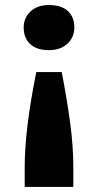

<svg xmlns="http://www.w3.org/2000/svg" viewBox="-20 -561 389 762"><path d="M271 103V181H78V103Q78 -47 124 -275H225Q246 -166 258.5 -73Q271 20 271 103ZM275 -452Q275 -413 247.5 -387.5Q220 -362 174 -362Q126 -362 100 -386Q74 -410 74 -452Q74 -490 101 -515.5Q128 -541 174 -541Q223 -541 249 -517.5Q275 -494 275 -452Z"/></svg>

Font: Lexend Exa HM Xlight
Style: Bold
Weight: 700
Designer: Bonnie Shaver-Troup, Thomas Jockin, Octavio Pardo
Foundry: Lexend
Version: Version 1.091